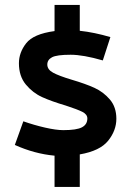

<svg xmlns="http://www.w3.org/2000/svg" viewBox="-20 -682 516 761"><path d="M296.2 -70V58.8H196.2V-65Q116.2 -72.5 38.8 -107.5L72.5 -201.2Q115 -186.2 158.8 -176.2Q202.5 -166.2 231.2 -166.2Q283.8 -166.2 305 -177.5Q326.2 -188.8 326.2 -212.5Q326.2 -228.8 306.2 -238.8Q286.2 -248.8 240 -263.8Q185 -280 147.5 -296.9Q110 -313.8 82.5 -346.9Q55 -380 55 -431.2Q55 -473.8 83.8 -510.6Q112.5 -547.5 196.2 -558.8V-662.5H296.2V-560Q353.8 -553.8 417.5 -535L387.5 -442.5Q310 -465 260 -465Q205 -465 186.2 -455Q167.5 -445 167.5 -426.2Q167.5 -406.2 190.6 -393.8Q213.8 -381.2 263.8 -366.2Q318.8 -350 354.4 -333.8Q390 -317.5 415.6 -287.5Q441.2 -257.5 441.2 -211.2Q441.2 -165 408.8 -124.4Q376.2 -83.8 296.2 -70Z"/></svg>

Font: Cambay
Style: Bold
Weight: 700
Designer: Pooja Saxena
Foundry: Pooja Saxena
Version: Version 1.096;PS 001.096;hotconv 1.0.70;makeotf.lib2.5.58329